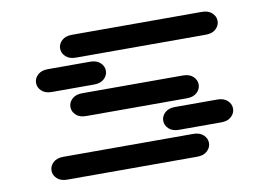

<svg xmlns="http://www.w3.org/2000/svg" viewBox="-67 -716 1135 809"><g transform="rotate(-10 500.0 -312.0)"><path d="M159.2 -13.7H715.8Q743.2 -13.7 758.8 -28.3Q774.4 -43 774.4 -62.5Q774.4 -82 758.8 -96.7Q743.2 -111.3 715.8 -111.3H159.2Q131.8 -111.3 116.2 -96.7Q100.6 -82 100.6 -62.5Q100.6 -43 116.2 -28.3Q131.8 -13.7 159.2 -13.7ZM659.2 -138.7H840.8Q868.2 -138.7 883.8 -153.3Q899.4 -168 899.4 -187.5Q899.4 -207 883.8 -221.7Q868.2 -236.3 840.8 -236.3H659.2Q631.8 -236.3 616.2 -221.7Q600.6 -207 600.6 -187.5Q600.6 -168 616.2 -153.3Q631.8 -138.7 659.2 -138.7ZM284.2 -263.7H715.8Q743.2 -263.7 758.8 -278.3Q774.4 -293 774.4 -312.5Q774.4 -332 758.8 -346.7Q743.2 -361.3 715.8 -361.3H284.2Q256.8 -361.3 241.2 -346.7Q225.6 -332 225.6 -312.5Q225.6 -293 241.2 -278.3Q256.8 -263.7 284.2 -263.7ZM159.2 -388.7H340.8Q368.2 -388.7 383.8 -403.3Q399.4 -418 399.4 -437.5Q399.4 -457 383.8 -471.7Q368.2 -486.3 340.8 -486.3H159.2Q131.8 -486.3 116.2 -471.7Q100.6 -457 100.6 -437.5Q100.6 -418 116.2 -403.3Q131.8 -388.7 159.2 -388.7ZM284.2 -513.7H840.8Q868.2 -513.7 883.8 -528.3Q899.4 -543 899.4 -562.5Q899.4 -582 883.8 -596.7Q868.2 -611.3 840.8 -611.3H284.2Q256.8 -611.3 241.2 -596.7Q225.6 -582 225.6 -562.5Q225.6 -543 241.2 -528.3Q256.8 -513.7 284.2 -513.7Z"/></g></svg>

Font: Sixtyfour Convergence
Style: Regular
Weight: 400
Designer: Jens Kutilek
Foundry: Jens Kutilek
Version: Version 2.001